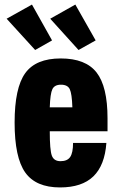

<svg xmlns="http://www.w3.org/2000/svg" viewBox="-20 -811 534 841"><path d="M451 -236V-293Q451 -432 403 -493.5Q355 -555 246 -555Q137 -555 90.5 -490.5Q44 -426 44 -274Q44 -121 90.5 -55.5Q137 10 243 10Q339 10 389 -38.5Q439 -87 446 -185H300Q300 -142 287.5 -123.5Q275 -105 245 -105Q216 -105 207 -129.5Q198 -154 198 -236ZM297 -341H198Q200 -401 209.5 -420.5Q219 -440 247 -440Q276 -440 285.5 -420.5Q295 -401 297 -341ZM399 -634 310 -791 200 -729 324 -592ZM208 -634 120 -791 9 -729 134 -592Z"/></svg>

Font: Secuela Black
Style: Regular
Weight: 900
Designer: Fernando Haro
Foundry: deFharo
Version: Version 1.704